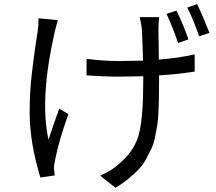

<svg xmlns="http://www.w3.org/2000/svg" viewBox="-20 -852 1040 926"><path d="M888.7 -662.1 838.9 -644.5Q812.5 -722.7 783.2 -785.2L831.1 -800.8Q863.3 -736.3 888.7 -662.1ZM166 -763.7 258.8 -754.9Q246.1 -710 242.2 -690.4Q170.9 -373 213.9 -178.7Q239.3 -254.9 265.6 -328.1L309.6 -301.8Q263.7 -171.9 246.1 -83Q239.3 -50.8 240.2 -38.1Q240.2 -34.2 241.7 -22.9Q243.2 -11.7 244.1 -5.9L174.8 3.9Q123 -165 123 -310.5Q123 -356.4 125.5 -402.8Q127.9 -449.2 133.3 -495.1Q138.7 -541 142.6 -570.3Q146.5 -599.6 152.8 -643.6Q159.2 -687.5 161.1 -698.2Q166 -726.6 166 -763.7ZM653.3 -769.5H748Q744.1 -743.2 744.1 -711.9Q744.1 -704.1 746.1 -564.5Q842.8 -572.3 918.9 -589.8V-506.8Q839.8 -494.1 747.1 -488.3V-460.9Q747.1 -412.1 746.6 -386.7Q746.1 -361.3 744.6 -319.3Q743.2 -277.3 739.3 -253.4Q735.4 -229.5 728.5 -194.3Q721.7 -159.2 710.9 -136.7Q700.2 -114.3 684.6 -85Q668.9 -55.7 647.9 -34.2Q627 -12.7 599.1 10.3Q571.3 33.2 537.1 53.7L462.9 -4.9Q519.5 -28.3 559.6 -66.4Q632.8 -129.9 651.9 -212.4Q670.9 -294.9 670.9 -460.9V-484.4Q594.7 -482.4 557.6 -482.4Q483.4 -482.4 397.5 -488.3V-568.4Q476.6 -557.6 556.6 -557.6Q591.8 -557.6 669.9 -559.6Q666 -689.5 664.1 -711.9Q662.1 -735.4 653.3 -769.5ZM882.8 -815.4 930.7 -832Q955.1 -782.2 990.2 -693.4L940.4 -676.8Q907.2 -772.5 882.8 -815.4Z"/></svg>

Font: GenEi Gothic M Regular
Style: Regular
Weight: 400
Designer: o_tamon (Modified); [Source Han Sans]
Ryoko NISHIZUKA  (kana & ideographs); Paul D. Hunt (Latin, Greek & Cyrillic); Wenl
Version: Version 1.1a;Original Version 1.004